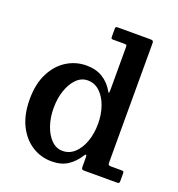

<svg xmlns="http://www.w3.org/2000/svg" viewBox="-141 -896 951 1025"><g transform="rotate(20 334.5 -383.5)"><path d="M42.5 -259.5Q42.5 -346 73.2 -407Q104 -468 155.2 -500Q206.5 -532 267.5 -532Q321 -532 359.2 -508.5Q397.5 -485 421.5 -443Q427 -433 428.8 -435.8Q430.5 -438.5 430.5 -458.5V-696.5Q430.5 -706 427.5 -708Q424.5 -710 415.5 -710H352Q344.5 -710 342.5 -712.8Q340.5 -715.5 340.5 -723.5V-767.5Q340.5 -776 343.8 -778Q347 -780 355 -780H537.5Q547 -780 551.8 -777.5Q556.5 -775 556.5 -765V-88Q556.5 -76 559.8 -73Q563 -70 575 -70H632Q641 -70 643.8 -67.8Q646.5 -65.5 646.5 -56V-15.5Q646.5 -5.5 644 -2.8Q641.5 0 631.5 0H447Q436.5 0 433.5 -3.5Q430.5 -7 430.5 -18V-68Q430.5 -95 417.5 -75.5Q391 -33.5 354.8 -10.2Q318.5 13 264.5 13Q203.5 13 153 -19.2Q102.5 -51.5 72.5 -112.2Q42.5 -173 42.5 -259.5ZM178.5 -259.5Q178.5 -205.5 194 -160Q209.5 -114.5 237 -87Q264.5 -59.5 300.5 -59.5Q340 -59.5 369.2 -87Q398.5 -114.5 414.5 -160Q430.5 -205.5 430.5 -259.5Q430.5 -313.5 414.5 -359Q398.5 -404.5 369.2 -432Q340 -459.5 300.5 -459.5Q264.5 -459.5 237 -432Q209.5 -404.5 194 -359Q178.5 -313.5 178.5 -259.5Z"/></g></svg>

Font: Besley SemiBold
Style: Regular
Weight: 600
Designer: Owen Earl
Foundry: indestructible type*
Version: Version 2.001; ttfautohint (v1.8.3)